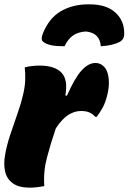

<svg xmlns="http://www.w3.org/2000/svg" viewBox="-21 -857 592 884"><path d="M374 -712Q340 -710 316.5 -694.5Q293 -679 276 -644Q238 -644 216 -648.5Q194 -653 180 -663Q171 -669 171 -679Q171 -689 176 -702Q205 -774 259.5 -805.5Q314 -837 385 -837H392Q469 -837 510.5 -799Q552 -761 551 -701Q551 -677 532 -665Q498 -647 443 -644Q439 -706 374 -712ZM183 0Q167 3 149 5Q131 7 117 7Q65 7 37.5 -13.5Q10 -34 2.5 -67.5Q-5 -101 2 -141Q9 -185 26 -236Q43 -287 60 -335.5Q77 -384 85 -420Q94 -456 95 -488.5Q96 -521 93 -547Q110 -551 127 -553Q144 -555 161 -555Q231 -555 262 -522.5Q293 -490 280 -418L287 -416Q323 -498 354.5 -532.5Q386 -567 418 -567Q435 -567 447.5 -558.5Q460 -550 467 -538Q478 -519 480 -487.5Q482 -456 473 -420Q465 -386 452 -362Q439 -338 424 -319H418Q405 -333 390 -339.5Q375 -346 352 -346Q322 -346 293.5 -328Q265 -310 236 -266Q212 -196 195 -131Q178 -66 183 0Z"/></svg>

Font: Recursive Sn Csl St Blk
Style: Italic
Weight: 900
Italic angle: -15°
Version: Version 1.079;hotconv 1.0.112;makeotfexe 2.5.65598; ttfautoh